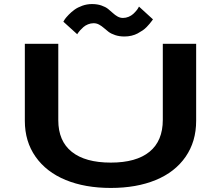

<svg xmlns="http://www.w3.org/2000/svg" viewBox="-20 -916 1090 947"><path d="M594 -736Q568.5 -736 548.2 -742.8Q528 -749.5 515.2 -759.2Q502.5 -769 491.8 -778.5Q481 -788 468.5 -794.8Q456 -801.5 442 -801.5Q427.5 -801.5 414 -796Q400.5 -790.5 391.2 -782.2Q382 -774 374.8 -766Q367.5 -758 364 -752.5L361 -747L292.5 -809Q294.5 -813.5 300.2 -821.8Q306 -830 319 -843.5Q332 -857 347.5 -868.2Q363 -879.5 386 -887.8Q409 -896 434 -896Q459.5 -896 480 -889Q500.5 -882 513 -872Q525.5 -862 536.5 -851.8Q547.5 -841.5 560 -834.5Q572.5 -827.5 586.5 -827.5Q601 -827.5 614.5 -833.2Q628 -839 637 -847.2Q646 -855.5 652.8 -863.8Q659.5 -872 662.5 -878L665.5 -883.5L734.5 -820.5L729 -813Q723.5 -805.5 718.2 -799.2Q713 -793 703.8 -783.2Q694.5 -773.5 683.5 -766Q672.5 -758.5 659 -751.2Q645.5 -744 628.8 -740Q612 -736 594 -736ZM102.5 -320V-700H267.5V-323Q267.5 -220.5 334 -167.2Q400.5 -114 526.5 -114Q652 -114 717.5 -167.5Q783 -221 783 -325V-700H947.5V-320Q947.5 -218 895.5 -142.8Q843.5 -67.5 748.5 -28.2Q653.5 11 526.5 11Q399.5 11 304 -28.2Q208.5 -67.5 155.5 -142.8Q102.5 -218 102.5 -320Z"/></svg>

Font: League Mono Extended SemiBold
Style: Regular
Weight: 600
Width: 9
Designer: Tyler Finck
Foundry: The League of Moveable Type / Tyler Finck
Version: Version 2.210